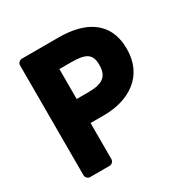

<svg xmlns="http://www.w3.org/2000/svg" viewBox="-160 -821 969 989"><g transform="rotate(-30 324.5 -327.0)"><path d="M73 0C73 11 83 25 98 25H214C225 25 239 15 239 0V-215H318C467 -215 592 -290 592 -452C592 -622 466 -679 318 -679H98C87 -679 73 -669 73 -654ZM239 -358V-536H309C399 -536 428 -516 428 -452C428 -387 398 -358 309 -358Z"/></g></svg>

Font: Falling Sky
Style: Blk
Weight: 900
Designer: Paul D. Hunt
Foundry: Adobe Systems Incorporated
Version: Version 1.02